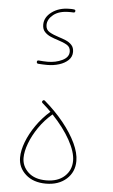

<svg xmlns="http://www.w3.org/2000/svg" viewBox="-59 -924 568 964"><g transform="rotate(5 224.5 -441.5)"><path d="M69.3 -118.2Q69.3 -154.3 85.7 -197.3Q102.1 -240.2 131.6 -282.7Q161.1 -325.2 201.2 -360.4Q180.7 -380.9 158.2 -400.4Q151.9 -405.8 157.2 -412.1Q162.6 -418.5 168.9 -413.1Q224.1 -365.7 265.4 -314.5Q306.6 -263.2 329.6 -214.4Q352.5 -165.5 352.5 -125.5Q352.5 -69.8 313 -34.4Q273.4 1 209.5 1Q146 1 107.7 -33.4Q69.3 -67.9 69.3 -118.2ZM86.9 -118.2Q86.9 -76.2 119.1 -45.9Q151.4 -15.6 209.5 -15.6Q268.1 -15.6 302 -46.6Q335.9 -77.6 335.9 -125.5Q335.9 -169.4 303 -228.8Q270 -288.1 212.9 -348.1Q173.8 -314.9 145.8 -273.9Q117.7 -232.9 102.3 -191.9Q86.9 -150.9 86.9 -118.2ZM281.7 -874.5Q280.8 -866.7 272.9 -867.2Q267.1 -867.7 261.7 -867.7Q256.3 -867.7 251 -867.7Q200.2 -867.7 171.9 -844.7Q143.6 -821.8 143.6 -793Q143.6 -769 162.8 -757.8Q182.1 -746.6 210.4 -737.8Q228 -732.4 246.1 -724.9Q264.2 -717.3 276.1 -704.3Q288.1 -691.4 288.1 -669.4Q288.1 -645 270.3 -627.9Q252.4 -610.8 224.4 -602.1Q196.3 -593.3 165 -593.3Q154.3 -593.3 142.8 -593.8Q131.3 -594.2 118.7 -595.2Q111.3 -596.2 111.3 -603.5Q111.3 -612.8 120.6 -611.8Q132.3 -610.8 143.3 -610.1Q154.3 -609.4 165 -609.4Q205.6 -609.4 238.5 -625.2Q271.5 -641.1 271.5 -669.4Q271.5 -692.4 253.2 -703.1Q234.9 -713.9 206.1 -722.7Q188.5 -728 170.2 -735.8Q151.9 -743.7 139.4 -757.1Q127 -770.5 127 -793Q127 -830.6 162.8 -857.2Q198.7 -883.8 251 -883.8Q257.8 -883.8 262.9 -883.8Q268.1 -883.8 273.9 -882.8Q282.7 -881.8 281.7 -874.5Z"/></g></svg>

Font: Mikhak-FD Thin
Style: Regular
Weight: 100
Designer: Amin Abedi
Version: Version 3.2